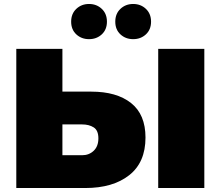

<svg xmlns="http://www.w3.org/2000/svg" viewBox="-20 -946 1110 966"><path d="M439 -485Q567 -485 639.5 -427.5Q712 -370 712 -254Q712 -129 630 -64.5Q548 0 409 0H62V-700H294V-485ZM393 -165Q428 -165 451.5 -187.5Q475 -210 475 -250Q475 -290 451.5 -305Q428 -320 393 -320H294V-165ZM776 0V-700H1008V0ZM650 -749Q612 -749 586 -773Q560 -797 560 -837Q560 -877 586 -901.5Q612 -926 650 -926Q688 -926 714 -901.5Q740 -877 740 -837Q740 -797 714 -773Q688 -749 650 -749ZM428 -749Q390 -749 364 -773Q338 -797 338 -837Q338 -877 364 -901.5Q390 -926 428 -926Q466 -926 492 -901.5Q518 -877 518 -837Q518 -797 492 -773Q466 -749 428 -749Z"/></svg>

Font: MOST Montserrat Black
Style: Regular
Weight: 900
Designer: Julieta Ulanovsky
Foundry: Julieta Ulanovsky
Version: Version 8.000;March 11, 2024;FontCreator 15.0.0.2926 64-bit